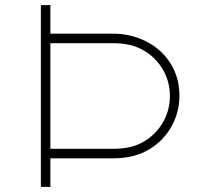

<svg xmlns="http://www.w3.org/2000/svg" viewBox="-20 -727 780 747"><path d="M678 -354Q678 -285 642.5 -227Q607 -169 546 -138Q493 -111 419 -111H176V0H139V-707H176V-596H419Q489 -596 548.5 -566Q608 -536 643 -481Q678 -426 678 -354ZM176 -559V-148H419Q483 -148 524 -168Q577 -193 609 -243Q641 -293 641 -354Q641 -414 609 -464Q577 -514 523 -539Q482 -559 419 -559Z"/></svg>

Font: Major Mono Display
Style: Regular
Weight: 400
Designer: Emre Parlak
Foundry: Emre Parlak
Version: Version 2.000; ttfautohint (v1.8) -l 8 -r 50 -G 200 -x 14 -D